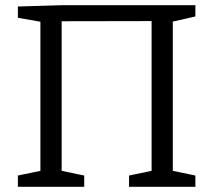

<svg xmlns="http://www.w3.org/2000/svg" viewBox="-20 -718 819 738"><path d="M48.7 0V-43.3L148.3 -64L135.3 -45.7V-650.7L150.7 -631.7L48.7 -649.7V-693L217 -698H731V-654.7L631 -632L644.3 -651V-45.7L631 -64L731 -43.3V0H476V-43.3L575.3 -64L562.7 -45.7V-657.3L577.3 -637L202.7 -636.3L217 -657.7V-45.7L204.3 -64L303.7 -43.3V0Z"/></svg>

Font: Bitter Thin
Style: Regular
Weight: 100
Designer: Sol Matas, and Bitter project Authors
Foundry: Sol Matas
Version: Version 2.002